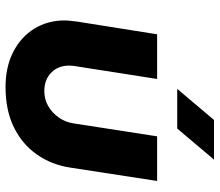

<svg xmlns="http://www.w3.org/2000/svg" viewBox="-68 -682 762 665"><g transform="rotate(90 312.5 -349.0)"><path d="M606.3 -512.7 560 -212Q550.3 -147.3 514.7 -96.3Q479 -45.3 420.2 -16.5Q361.3 12.3 281 12.3Q211 12.3 159 -14.5Q107 -41.3 78.7 -87.5Q50.3 -133.7 50.3 -192Q50.3 -201.7 51.8 -213.8Q53.3 -226 54.3 -236L98.3 -512.7H253L208.7 -229.7Q207.7 -224.3 207.2 -218.3Q206.7 -212.3 206.7 -208Q206.7 -170.3 230.8 -146.2Q255 -122 295.3 -122Q323.7 -122 347.2 -135.7Q370.7 -149.3 386.8 -172.5Q403 -195.7 407 -224.3L451.7 -512.7ZM287.3 -582.3 395 -709.7H532.3L424.7 -582.3Z"/></g></svg>

Font: MuseoModerno Thin
Style: Italic
Weight: 100
Italic angle: -9°
Designer: Pablo Cosgaya, Héctor Gatti, Marcela Romero, and the Authors of The MuseoModerno Project.
Foundry: Omnibus-Type Team
Version: Version 1.003